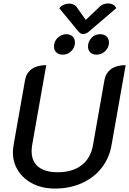

<svg xmlns="http://www.w3.org/2000/svg" viewBox="-20 -1088 751 1117"><path d="M55 -203Q55 -216 59 -244L126 -624Q134 -665 165.5 -687Q197 -709 249 -709L167 -244Q164 -225 164 -208Q164 -149 203 -117.5Q242 -86 316 -86Q402 -86 455 -127Q508 -168 521 -244L588 -624Q596 -665 627.5 -687Q659 -709 711 -709L629 -244Q616 -168 570.5 -110.5Q525 -53 455 -22Q385 9 299 9Q228 9 172.5 -18.5Q117 -46 86 -94Q55 -142 55 -203ZM562 -1051Q570 -1059 582.5 -1063.5Q595 -1068 608 -1068Q625 -1068 638 -1061Q651 -1054 656 -1040L498 -905Q481 -890 464 -890Q449 -890 436 -905L325 -1040Q336 -1054 351 -1060.5Q366 -1067 382 -1067Q395 -1067 406 -1062.5Q417 -1058 423 -1051L479 -972ZM294 -817Q294 -847 315.5 -868Q337 -889 366 -889Q389 -889 402.5 -875.5Q416 -862 416 -841Q416 -812 395 -791Q374 -770 345 -770Q322 -770 308 -783Q294 -796 294 -817ZM492 -817Q492 -847 512.5 -868Q533 -889 563 -889Q586 -889 600 -875.5Q614 -862 614 -841Q614 -812 592.5 -791Q571 -770 542 -770Q519 -770 505.5 -783Q492 -796 492 -817Z"/></svg>

Font: K2D Medium
Style: Italic
Weight: 500
Italic angle: -10°
Designer: Katatrad Aksorn Co.,Ltd.
Foundry: Cadson Demak Co.,Ltd.
Version: Version 1.000; ttfautohint (v1.6)